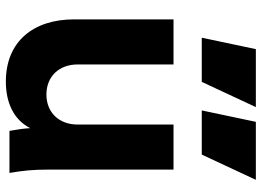

<svg xmlns="http://www.w3.org/2000/svg" viewBox="-136 -724 872 639"><g transform="rotate(90 299.5 -404.0)"><path d="M251 12C321 12 378 -14 406 -69C407 -50 410 -28 415 0H555C547 -47 544 -80 544 -127V-546H394V-227C394 -164 353 -123 294 -123C235 -123 194 -164 194 -227V-546H44V-215C44 -79 118 12 251 12ZM105 -640H252L336 -820H143ZM347 -640H494L578 -820H385Z"/></g></svg>

Font: Mluvka ExtraBold
Style: Regular
Weight: 800
Designer: Modified by Jiří Krblich, Original typeface by Gumpita Rahayu
Foundry: Gumpita Rahayu & Jiří Krblich
Version: Version 2.000;Glyphs 3.1.1 (3134)